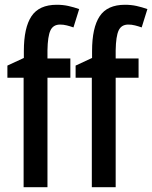

<svg xmlns="http://www.w3.org/2000/svg" viewBox="-20 -785 638 805"><path d="M275 -459H179V0H79V-459H11V-510L80 -542V-571Q80 -669 112 -717Q144 -765 218 -765Q244 -765 266.5 -760Q289 -755 312 -747L288 -670Q274 -675 260 -678.5Q246 -682 232 -682Q203 -682 191.5 -657.5Q180 -633 179 -574V-540H275ZM561 -459H465V0H365V-459H297V-510L366 -542V-571Q366 -669 398 -717Q430 -765 504 -765Q530 -765 552.5 -760Q575 -755 598 -747L574 -670Q560 -675 546 -678.5Q532 -682 518 -682Q489 -682 477.5 -657.5Q466 -633 465 -574V-540H561Z"/></svg>

Font: Avrile Sans Condensed Medium
Style: Regular
Weight: 500
Width: 3
Designer: Monotype Design Team
Foundry: Monotype Imaging Inc.
Version: Version 2.001;September 10, 2019;FontCreator 11.5.0.2425 64-